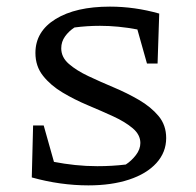

<svg xmlns="http://www.w3.org/2000/svg" viewBox="-20 -552 592 580"><path d="M247 8Q205 8 162 2Q119 -4 76 -16L80 -173H112L143 -63Q174 -57 207 -53.5Q240 -50 274 -50Q319 -50 360 -55Q377 -66 390.5 -83.5Q404 -101 404 -120Q404 -145 381 -164.5Q358 -184 322 -200.5Q286 -217 245.5 -234Q205 -251 169 -272.5Q133 -294 110 -323Q87 -352 87 -392Q87 -457 148 -494.5Q209 -532 312 -532Q387 -532 461 -511L456 -360H424L395 -463Q337 -474 282 -474Q243 -474 205 -469Q188 -458 176.5 -442Q165 -426 165 -406Q165 -379 188 -359Q211 -339 247 -322Q283 -305 323.5 -288Q364 -271 400 -250Q436 -229 459 -201.5Q482 -174 482 -135Q482 -92 452.5 -59.5Q423 -27 370 -9.5Q317 8 247 8Z"/></svg>

Font: Piazzolla SC
Style: Regular
Weight: 400
Designer: Juan Pablo del Peral
Foundry: Huerta Tipografica
Version: Version 1.330